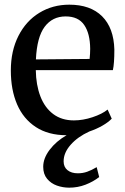

<svg xmlns="http://www.w3.org/2000/svg" viewBox="-20 -582 550 842"><path d="M475 -274.5H137Q138 -209.5 157 -159.8Q176 -110 213.2 -82Q250.5 -54 304 -54Q343.5 -54 385.8 -68Q428 -82 452 -101.5L470 -61.5Q454.5 -45.5 428.8 -30.8Q403 -16 372 -5.5Q320.5 18 289.8 53Q259 88 259 125.5Q259 150.5 276 164.2Q293 178 321.5 178Q343 178 362.2 171.2Q381.5 164.5 404 151L415 194.5Q388.5 215 354.8 228Q321 241 283.5 241Q255.5 241 229.5 231.8Q203.5 222.5 186.5 202Q169.5 181.5 169.5 149.5Q169.5 112 197.8 74.8Q226 37.5 272 11Q192 11 137.2 -24.8Q82.5 -60.5 55 -124.2Q27.5 -188 27.5 -273Q27.5 -359 60.8 -424.5Q94 -490 152.5 -525.8Q211 -561.5 284 -561.5Q376.5 -561.5 427.8 -510.5Q479 -459.5 481.5 -364.5Q481.5 -302.5 475 -274.5ZM373 -323.5Q375.5 -347 375.5 -368Q375 -435 349.2 -472.5Q323.5 -510 268 -510Q210 -510 176 -464.8Q142 -419.5 137.5 -321.5Z"/></svg>

Font: Merriweather 12pt
Style: Regular
Weight: 400
Designer: Eben Sorkin
Foundry: Eben Sorkin
Version: Version 2.100